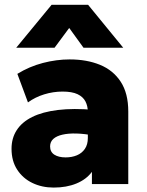

<svg xmlns="http://www.w3.org/2000/svg" viewBox="-20 -790 629 824"><path d="M210.5 15Q160 15 119 -4.8Q78 -24.5 53.8 -61.8Q29.5 -99 29.5 -151.5Q29.5 -197 51.8 -231.5Q74 -266 118.2 -288Q162.5 -310 228.8 -318Q295 -326 383 -318.5L384 -208Q343 -216 308.5 -217Q274 -218 248.5 -212.2Q223 -206.5 209 -194Q195 -181.5 195 -161.5Q195 -138 213.2 -126.2Q231.5 -114.5 261.5 -114.5Q288.5 -114.5 310 -123.5Q331.5 -132.5 344.2 -151Q357 -169.5 357 -198V-309Q357 -334.5 346.8 -354.5Q336.5 -374.5 312.8 -385.8Q289 -397 248.5 -397Q208.5 -397 169.5 -385Q130.5 -373 100 -350.5L54.5 -473Q105.5 -504.5 164 -519.8Q222.5 -535 279 -535Q352.5 -535 409.2 -511.8Q466 -488.5 498.2 -439Q530.5 -389.5 530.5 -311.5V0H374.5V-52.5Q350.5 -20 308 -2.5Q265.5 15 210.5 15ZM49.5 -585 201.5 -769.5H358L509 -585H338.5L277 -670L214 -585Z"/></svg>

Font: Geologica ExtraBold
Style: Regular
Weight: 800
Designer: Sindre Bremnes, Frode Helland
Foundry: Monokrom Skriftforlag AS
Version: Version 1.010;gftools[0.9.28]